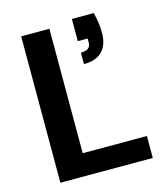

<svg xmlns="http://www.w3.org/2000/svg" viewBox="-108 -802 777 887"><g transform="rotate(-15 281.0 -358.5)"><path d="M71 0V-700H206V-105H513V0ZM318 -501V-556Q342 -556 353.5 -564.5Q365 -573 365 -592V-611H318V-717H423Q430 -688 433 -665.5Q436 -643 436 -619Q436 -562 406 -531.5Q376 -501 318 -501Z"/></g></svg>

Font: DM Sans 12pt
Style: Bold
Weight: 700
Version: Version 4.004;gftools[0.9.30]